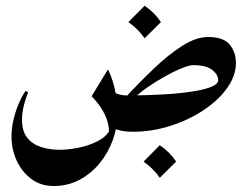

<svg xmlns="http://www.w3.org/2000/svg" viewBox="-20 -426 851 660"><path d="M420.9 -97.7 437.5 26.9Q414.6 26.9 399.2 23.9Q383.8 21 369.1 14.6L352.1 -122.6Q365.2 -110.4 381.6 -104Q397.9 -97.7 420.9 -97.7ZM351.1 -187.5Q369.6 -149.9 376.7 -109.4Q383.8 -68.8 383.8 -35.2Q383.8 10.3 368.2 54.2Q352.5 98.1 323.2 134.3Q293.9 170.4 253.7 191.9Q213.4 213.4 164.1 213.4Q120.6 213.4 88.1 189.5Q55.7 165.5 37.6 126.7Q19.5 87.9 19.5 43.5Q19.5 12.2 27.3 -18.6Q35.2 -49.3 46.4 -74.5Q57.6 -99.6 67.9 -113.3L76.7 -108.9Q67.9 -86.9 61.8 -63Q55.7 -39.1 55.7 -14.2Q55.7 24.9 73.5 47.4Q91.3 69.8 121.1 79.3Q150.9 88.9 186 88.9Q212.9 88.9 247.6 82.3Q282.2 75.7 312.7 60.8Q343.3 45.9 357.4 22L355 31.7Q355.5 -33.2 294.9 -95.2ZM694.8 -298.8Q748.5 -298.8 769.8 -272.5Q791 -246.1 791 -209.5Q791 -165.5 760.7 -123.3Q730.5 -81.1 679.4 -47.1Q628.4 -13.2 565.4 6.8Q502.4 26.9 436.5 26.9L419.9 -97.7Q479.5 -98.1 534.9 -101.1Q590.3 -104 634.5 -110.4Q678.7 -116.7 704.3 -126.7Q730 -136.7 730 -150.4Q730 -169.9 709 -186Q688 -202.1 643.6 -202.1Q630.9 -202.1 604.5 -191.4Q578.1 -180.7 546.1 -162.8Q514.2 -145 483.9 -123.8Q453.6 -102.5 434.1 -81.5L404.3 -83.5Q459 -143.1 510.5 -191.9Q562 -240.7 608.6 -269.8Q655.3 -298.8 694.8 -298.8ZM477.1 -406.2Q511.2 -383.3 533.2 -350.1L477.1 -294.4Q455.1 -326.2 421.4 -350.1ZM529.3 73.2Q563.5 96.2 585.4 129.4L529.3 185.1Q507.3 153.3 473.6 129.4Z"/></svg>

Font: Lateef
Style: Bold
Weight: 700
Designer: SIL International
Foundry: SIL International
Version: Version 4.200